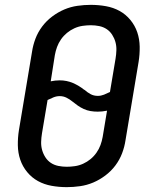

<svg xmlns="http://www.w3.org/2000/svg" viewBox="-20 -763 640 791"><path d="M255 8Q223 8 192.5 2.5Q162 -3 136.5 -17Q111 -31 92 -54Q73 -77 63.5 -105Q54 -133 53.5 -164.5Q53 -196 58 -227L112 -550Q116 -577 126 -603.5Q136 -630 153.5 -653.5Q171 -677 195 -695Q219 -713 245 -724Q271 -735 299 -739Q327 -743 354 -743Q386 -743 416.5 -737.5Q447 -732 472.5 -718Q498 -704 517 -681Q536 -658 545.5 -630Q555 -602 555.5 -570.5Q556 -539 551 -508L497 -185Q493 -158 483 -131.5Q473 -105 455.5 -81.5Q438 -58 414 -40Q390 -22 364 -11Q338 0 310 4Q282 8 255 8ZM383 -368Q396 -368 408.5 -373Q421 -378 433 -384L456 -521Q459 -539 459.5 -556.5Q460 -574 455.5 -590Q451 -606 442 -620Q433 -634 419.5 -643Q406 -652 389 -655.5Q372 -659 354 -659Q338 -659 320.5 -656.5Q303 -654 286.5 -646.5Q270 -639 256 -627.5Q242 -616 231.5 -601Q221 -586 215 -569.5Q209 -553 206 -536L189 -428Q198 -430 207.5 -431Q217 -432 226 -432Q255 -432 280.5 -421Q306 -410 327 -393H328Q339 -383 352.5 -375.5Q366 -368 383 -368ZM255 -76Q271 -76 288.5 -78.5Q306 -81 322.5 -88.5Q339 -96 353 -107.5Q367 -119 377.5 -134Q388 -149 394 -165.5Q400 -182 403 -199L421 -307Q411 -305 401.5 -304Q392 -303 383 -303Q367 -303 352.5 -305.5Q338 -308 325 -314Q312 -320 300.5 -328Q289 -336 278 -345Q267 -354 254 -360.5Q241 -367 226 -367Q213 -367 200.5 -362Q188 -357 176 -351L153 -214Q150 -196 149.5 -178.5Q149 -161 153.5 -145Q158 -129 167 -115Q176 -101 189.5 -92Q203 -83 220 -79.5Q237 -76 255 -76Z"/></svg>

Font: Iosevka Aile Medium
Style: Italic
Weight: 500
Italic angle: -9°
Designer: Belleve Invis
Foundry: Belleve Invis
Version: Version 31.1.0; ttfautohint (v1.8.4)